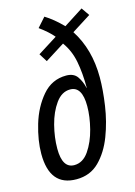

<svg xmlns="http://www.w3.org/2000/svg" viewBox="-118 -831 635 903"><g transform="rotate(-15 199.0 -379.0)"><path d="M369 -425Q369 -562 304 -662L397 -721L370 -760L275 -699Q232 -743 191 -768L151 -723Q195 -691 218 -663L123 -603L148 -563L243 -623Q275 -579 286 -522Q297 -465 297 -393H296Q289 -425 272 -449.5Q255 -474 218 -474Q148 -474 101.5 -419.5Q55 -365 32.5 -289Q10 -213 10 -148Q10 10 140 10Q207 10 251 -34Q295 -78 321 -146Q347 -214 358 -289Q369 -364 369 -425ZM89 -152Q89 -207 104 -265.5Q119 -324 148.5 -365Q178 -406 219 -406Q277 -406 277 -310Q277 -259 262 -200Q247 -141 218 -99Q189 -57 147 -57Q89 -57 89 -152Z"/></g></svg>

Font: Noto Sans Display Condensed
Style: Italic
Weight: 400
Width: 3
Designer: Monotype Design team
Foundry: Monotype Imaging Inc.
Version: 1.000